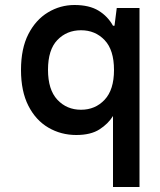

<svg xmlns="http://www.w3.org/2000/svg" viewBox="-20 -528 640 768"><path d="M432 220V-64Q413 -33 378 -10.5Q343 12 285 12Q224 12 173.5 -17.5Q123 -47 93.5 -105Q64 -163 64 -248Q64 -334 93.5 -391.5Q123 -449 172 -478.5Q221 -508 278 -508Q337 -508 374 -485.5Q411 -463 432 -425H438L447 -496H538V220ZM304 -89Q361 -89 398.5 -129Q436 -169 436 -248Q436 -328 398.5 -367.5Q361 -407 304 -407Q247 -407 209.5 -368Q172 -329 172 -249Q172 -169 209.5 -129Q247 -89 304 -89Z"/></svg>

Font: DM Mono Medium
Style: Regular
Weight: 500
Designer: Colophon Foundry
Foundry: Colophon Foundry
Version: Version 1.000; ttfautohint (v1.8.2.53-6de2)